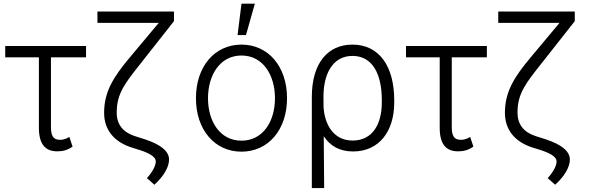

<svg xmlns="http://www.w3.org/2000/svg" viewBox="-20 -788 3110 1012"><path d="M433.6 -545.5H7.5V-485.8H185V-115.1C185 -27.3 218.8 9.6 281.6 9.6C307.9 9.6 334.2 5 362.6 -15.3L345.5 -66.4C333.8 -58.6 316.4 -51.1 299 -51.1C273.8 -51.1 248.6 -56.5 248.6 -115.4V-485.8H433.6Z M493.6 -727.3V-667.6H816.8L668.3 -490.1C576.7 -381.7 529.1 -304 528.8 -194.2C528.4 -104.4 580.6 -40.1 674.7 -10.3L717.7 3.2C771.3 20.6 800.8 39.8 801.1 62.5C801.1 84.9 784.4 117.9 754.3 150.9L793.7 185.7C842.3 141.7 871.1 93 871.1 52.9C871.1 8.9 826.3 -26.3 746.1 -52.9L687.5 -71.7C627.1 -92 594.8 -133.5 595.2 -195C595.2 -295.5 638.8 -349.4 724.4 -457.4L897 -676.5V-727.3Z M1252.8 11.4C1394.2 11.4 1492.9 -104 1492.9 -270.2C1492.9 -437.5 1394.2 -552.9 1252.8 -552.9C1111.5 -552.9 1012.8 -437.5 1012.8 -270.2C1012.8 -104 1111.5 11.4 1252.8 11.4ZM1252.8 -46.5C1139.6 -46.5 1076.3 -148.1 1076.3 -270.2C1076.3 -392.4 1139.6 -495.4 1252.8 -495.4C1366.1 -495.4 1429.3 -392.4 1429.3 -270.2C1429.3 -148.1 1366.1 -46.5 1252.8 -46.5ZM1232.2 -603.3H1276.6L1323.2 -768.5H1252.8Z M1623.6 203.1H1688.6L1686.4 -70C1720.5 -18.5 1769.5 10.3 1841.3 10.3C1978.3 10.3 2057.9 -95.9 2057.9 -247.5V-259.6C2057.9 -438.6 1978.7 -552.9 1837.7 -552.9C1709.2 -552.9 1623.6 -457.4 1623.6 -276.6ZM1685.4 -224.1 1685 -277.3C1684.3 -393.5 1730.8 -493.3 1837.7 -493.3C1943.9 -493.3 1992.5 -397.4 1992.5 -259.6V-247.5C1992.5 -134.6 1943.9 -47.2 1838.8 -47.2C1733 -47.2 1690.3 -139.2 1685.4 -224.1Z M2546.2 -545.5H2120V-485.8H2297.6V-115.1C2297.6 -27.3 2331.3 9.6 2394.2 9.6C2420.5 9.6 2446.7 5 2475.1 -15.3L2458.1 -66.4C2446.4 -58.6 2429 -51.1 2411.6 -51.1C2386.4 -51.1 2361.2 -56.5 2361.2 -115.4V-485.8H2546.2Z M2606.2 -727.3V-667.6H2929.3L2780.9 -490.1C2689.3 -381.7 2641.7 -304 2641.3 -194.2C2641 -104.4 2693.2 -40.1 2787.3 -10.3L2830.3 3.2C2883.9 20.6 2913.4 39.8 2913.7 62.5C2913.7 84.9 2897 117.9 2866.8 150.9L2906.2 185.7C2954.9 141.7 2983.7 93 2983.7 52.9C2983.7 8.9 2938.9 -26.3 2858.7 -52.9L2800.1 -71.7C2739.7 -92 2707.4 -133.5 2707.7 -195C2707.7 -295.5 2751.4 -349.4 2837 -457.4L3009.6 -676.5V-727.3Z"/></svg>

Font: Karasuma Gothic
Style: Light
Weight: 300
Designer: Rasmus Andersson / Ryoko Nishizuka
Foundry: rsms
Version: Version 1.00